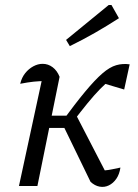

<svg xmlns="http://www.w3.org/2000/svg" viewBox="-20 -746 552 770"><path d="M343 -17 227 -256 281 -293 416 -32 378 -63Q391 -62 403 -63Q415 -64 429.5 -67Q444 -70 463 -74Q459 -47 446.5 -29Q434 -11 416.5 -2.5Q399 6 379.5 2.5Q360 -1 343 -17ZM56 0 155 -458 167 -421Q138 -421 115 -418.5Q92 -416 61 -410Q67 -435 81 -452.5Q95 -470 113.5 -480Q132 -490 151 -490Q173 -490 191 -476.5Q209 -463 219 -438L130 0ZM147 -233 157 -282H274L264 -233ZM266 -249 227 -256Q282 -331 321.5 -378.5Q361 -426 390.5 -451.5Q420 -477 446 -484.5Q472 -492 500 -488L478 -387L384 -415L431 -434Q405 -413 381.5 -389Q358 -365 331 -332Q304 -299 266 -249ZM260 -561 245 -586 416 -726H427L457 -673Q409 -642 361 -614.5Q313 -587 260 -561Z"/></svg>

Font: Piazzolla 24pt
Style: Italic
Weight: 400
Italic angle: -11.3°
Designer: Juan Pablo del Peral
Foundry: Huerta Tipografica
Version: Version 2.005